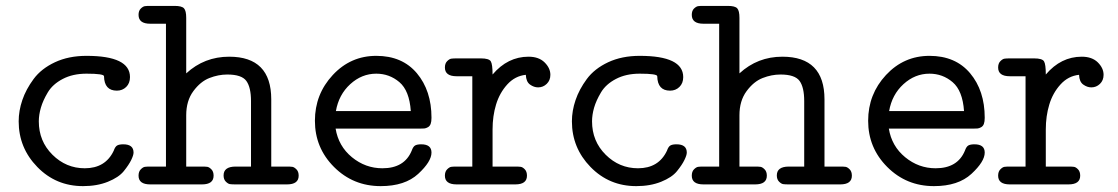

<svg xmlns="http://www.w3.org/2000/svg" viewBox="-20 -631 3826 657"><path d="M43.9 -215.8Q43.9 -252 56.4 -288.6Q68.8 -325.2 95 -360.6Q121.1 -396 168 -418Q214.8 -439.9 275.9 -439.9Q424.8 -439.9 424.8 -367.2Q424.8 -346.2 411.9 -333.5Q398.9 -320.8 379.9 -320.8Q336.9 -320.8 335.9 -370.1Q335.9 -378.9 275.9 -378.9Q229 -378.9 194.6 -360.8Q160.2 -342.8 143.6 -314.9Q127 -287.1 119.9 -262.5Q112.8 -237.8 112.8 -215.8Q112.8 -147.9 159.4 -101.6Q206.1 -55.2 270 -55.2Q340.8 -55.2 369.1 -115.2Q374 -129.4 381.1 -133.3Q388.2 -137.2 401.9 -137.2Q437 -137.2 437 -108.9Q437 -100.1 429 -83.5Q420.9 -66.9 403.6 -45.4Q386.2 -23.9 349.1 -9Q312 5.9 264.2 5.9Q171.4 5.9 107.7 -59.6Q43.9 -125 43.9 -215.8Z M454.1 -29.8Q454.1 -43.9 461.7 -51.5Q469.2 -59.1 475.6 -60.1Q481.9 -61 494.1 -61H547.9V-549.8H494.1Q454.1 -549.8 454.1 -580.1Q454.1 -594.2 461.7 -601.6Q469.2 -608.9 475.6 -609.9Q481.9 -610.8 494.1 -610.8H577.1Q602.1 -610.8 609.6 -602.5Q617.2 -594.2 617.2 -569.8V-379.9Q679.2 -437 764.2 -437Q908.2 -437 908.2 -291V-61H961.9Q974.1 -61 980.5 -60.1Q986.8 -59.1 994.4 -51.5Q1002 -43.9 1002 -29.8Q1002 0 961.9 0H785.2Q772.9 0 766.6 -1Q760.3 -2 752.7 -9.5Q745.1 -17.1 745.1 -30.8Q745.1 -60.5 785.2 -61H838.9V-285.2Q838.9 -332 823 -354Q807.1 -376 757.8 -376Q727.1 -376 696.5 -364Q666 -352.1 641.6 -319.1Q617.2 -286.1 617.2 -236.8V-61H670.9Q683.1 -61 689.5 -60.1Q695.8 -59.1 703.4 -51.5Q710.9 -43.9 710.9 -29.8Q710.9 0 670.9 0H494.1Q454.1 0 454.1 -29.8Z M1057.6 -217.8Q1057.6 -308.6 1118.7 -374.3Q1179.7 -439.9 1267.6 -439.9Q1356.4 -439.9 1406.5 -380.4Q1456.5 -320.8 1456.5 -228Q1456.5 -214.8 1453.6 -207Q1450.7 -199.2 1444.1 -195.6Q1437.5 -191.9 1432.1 -191.4Q1426.8 -190.9 1416.5 -190.9H1128.4Q1138.2 -130.9 1184.3 -93Q1230.5 -55.2 1288.6 -55.2Q1363.8 -55.2 1388.7 -115.2Q1393.6 -129.4 1400.6 -133.3Q1407.7 -137.2 1421.4 -137.2Q1456.5 -137.2 1456.5 -108.9Q1456.5 -78.1 1411.1 -36.1Q1365.7 5.9 1282.7 5.9Q1188.5 5.9 1123 -59.6Q1057.6 -125 1057.6 -217.8ZM1129.4 -251H1385.7Q1380.9 -320.8 1346.7 -349.9Q1312.5 -378.9 1267.6 -378.9Q1217.8 -378.9 1178.5 -343Q1139.2 -307.1 1129.4 -251Z M1502.4 -29.8Q1502.4 -43.9 1510 -51.5Q1517.6 -59.1 1523.9 -60.1Q1530.3 -61 1542.5 -61H1596.2V-370.1H1542.5Q1502.4 -370.1 1502.4 -399.9Q1502.4 -414.1 1510 -421.6Q1517.6 -429.2 1523.9 -430.2Q1530.3 -431.2 1542.5 -431.2H1625.5Q1653.3 -431.2 1659.4 -421.1Q1665.5 -411.1 1665.5 -376Q1717.3 -437 1788.6 -437Q1823.7 -437 1843.5 -417.5Q1863.3 -397.9 1863.3 -375Q1863.3 -356 1850.8 -344Q1838.4 -332 1821.3 -332Q1807.1 -332 1793.7 -341.6Q1780.3 -351.1 1779.3 -375Q1742.2 -371.1 1715.8 -342Q1689.5 -313 1677.5 -273.4Q1665.5 -233.9 1665.5 -188V-61H1743.2Q1755.4 -61 1762 -60.1Q1768.6 -59.1 1775.9 -51.5Q1783.2 -43.9 1783.2 -29.8Q1783.2 0 1743.2 0H1542.5Q1502.4 0 1502.4 -29.8Z M1937 -215.8Q1937 -252 1949.5 -288.6Q1961.9 -325.2 1988 -360.6Q2014.2 -396 2061 -418Q2107.9 -439.9 2168.9 -439.9Q2317.9 -439.9 2317.9 -367.2Q2317.9 -346.2 2304.9 -333.5Q2292 -320.8 2272.9 -320.8Q2230 -320.8 2229 -370.1Q2229 -378.9 2168.9 -378.9Q2122.1 -378.9 2087.6 -360.8Q2053.2 -342.8 2036.6 -314.9Q2020 -287.1 2012.9 -262.5Q2005.9 -237.8 2005.9 -215.8Q2005.9 -147.9 2052.5 -101.6Q2099.1 -55.2 2163.1 -55.2Q2233.9 -55.2 2262.2 -115.2Q2267.1 -129.4 2274.2 -133.3Q2281.2 -137.2 2294.9 -137.2Q2330.1 -137.2 2330.1 -108.9Q2330.1 -100.1 2322 -83.5Q2314 -66.9 2296.6 -45.4Q2279.3 -23.9 2242.2 -9Q2205.1 5.9 2157.2 5.9Q2064.5 5.9 2000.7 -59.6Q1937 -125 1937 -215.8Z M2347.2 -29.8Q2347.2 -43.9 2354.7 -51.5Q2362.3 -59.1 2368.7 -60.1Q2375 -61 2387.2 -61H2440.9V-549.8H2387.2Q2347.2 -549.8 2347.2 -580.1Q2347.2 -594.2 2354.7 -601.6Q2362.3 -608.9 2368.7 -609.9Q2375 -610.8 2387.2 -610.8H2470.2Q2495.1 -610.8 2502.7 -602.5Q2510.3 -594.2 2510.3 -569.8V-379.9Q2572.3 -437 2657.2 -437Q2801.3 -437 2801.3 -291V-61H2855Q2867.2 -61 2873.5 -60.1Q2879.9 -59.1 2887.5 -51.5Q2895 -43.9 2895 -29.8Q2895 0 2855 0H2678.2Q2666 0 2659.7 -1Q2653.3 -2 2645.8 -9.5Q2638.2 -17.1 2638.2 -30.8Q2638.2 -60.5 2678.2 -61H2731.9V-285.2Q2731.9 -332 2716.1 -354Q2700.2 -376 2650.9 -376Q2620.1 -376 2589.6 -364Q2559.1 -352.1 2534.7 -319.1Q2510.3 -286.1 2510.3 -236.8V-61H2564Q2576.2 -61 2582.5 -60.1Q2588.9 -59.1 2596.4 -51.5Q2604 -43.9 2604 -29.8Q2604 0 2564 0H2387.2Q2347.2 0 2347.2 -29.8Z M2950.7 -217.8Q2950.7 -308.6 3011.7 -374.3Q3072.8 -439.9 3160.6 -439.9Q3249.5 -439.9 3299.6 -380.4Q3349.6 -320.8 3349.6 -228Q3349.6 -214.8 3346.7 -207Q3343.8 -199.2 3337.2 -195.6Q3330.6 -191.9 3325.2 -191.4Q3319.8 -190.9 3309.6 -190.9H3021.5Q3031.2 -130.9 3077.4 -93Q3123.5 -55.2 3181.6 -55.2Q3256.8 -55.2 3281.7 -115.2Q3286.6 -129.4 3293.7 -133.3Q3300.8 -137.2 3314.5 -137.2Q3349.6 -137.2 3349.6 -108.9Q3349.6 -78.1 3304.2 -36.1Q3258.8 5.9 3175.8 5.9Q3081.5 5.9 3016.1 -59.6Q2950.7 -125 2950.7 -217.8ZM3022.5 -251H3278.8Q3273.9 -320.8 3239.7 -349.9Q3205.6 -378.9 3160.6 -378.9Q3110.8 -378.9 3071.5 -343Q3032.2 -307.1 3022.5 -251Z M3395.5 -29.8Q3395.5 -43.9 3403.1 -51.5Q3410.6 -59.1 3417 -60.1Q3423.3 -61 3435.5 -61H3489.3V-370.1H3435.5Q3395.5 -370.1 3395.5 -399.9Q3395.5 -414.1 3403.1 -421.6Q3410.6 -429.2 3417 -430.2Q3423.3 -431.2 3435.5 -431.2H3518.6Q3546.4 -431.2 3552.5 -421.1Q3558.6 -411.1 3558.6 -376Q3610.4 -437 3681.6 -437Q3716.8 -437 3736.6 -417.5Q3756.3 -397.9 3756.3 -375Q3756.3 -356 3743.9 -344Q3731.4 -332 3714.4 -332Q3700.2 -332 3686.8 -341.6Q3673.3 -351.1 3672.4 -375Q3635.3 -371.1 3608.9 -342Q3582.5 -313 3570.6 -273.4Q3558.6 -233.9 3558.6 -188V-61H3636.2Q3648.4 -61 3655 -60.1Q3661.6 -59.1 3668.9 -51.5Q3676.3 -43.9 3676.3 -29.8Q3676.3 0 3636.2 0H3435.5Q3395.5 0 3395.5 -29.8Z"/></svg>

Font: CMU Typewriter Text Variable Width
Style: Medium
Weight: 500
Version: Version 0.7.0